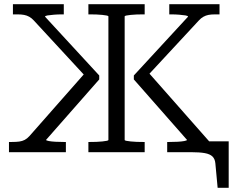

<svg xmlns="http://www.w3.org/2000/svg" viewBox="-20 -730 1124 921"><path d="M782 0V-49H793Q813 -49 832 -50Q851 -51 864 -53.5Q877 -56 877 -59L622 -349V-368L882 -650Q882 -654 870 -656Q858 -658 839.5 -659.5Q821 -661 801 -661H792V-710H1033V-661H1011Q993 -661 980 -658.5Q967 -656 955.5 -649.5Q944 -643 934 -632L678 -356L680 -396L986 -49V0ZM296 0H23V-49H37Q58 -49 72.5 -51Q87 -53 98.5 -59Q110 -65 121 -77L402 -396L397 -356L142 -632Q132 -643 120.5 -649.5Q109 -656 95.5 -658.5Q82 -661 65 -661H42V-710H286V-661H277Q258 -661 239 -659.5Q220 -658 208 -656Q196 -654 196 -650L456 -368V-349L201 -59Q201 -56 214 -53.5Q227 -51 246.5 -50Q266 -49 285 -49H296ZM897 0H872V-52H1077V171H1024L1013 53Q1011 32 999 20.5Q987 9 962.5 4.5Q938 0 897 0ZM404 0V-49H413Q427 -49 442.5 -49.5Q458 -50 471 -51.5Q484 -53 492 -54.5Q500 -56 500 -59V-651Q500 -654 492 -655.5Q484 -657 471 -658.5Q458 -660 442.5 -660.5Q427 -661 413 -661H404V-710H674V-661H665Q651 -661 635.5 -660.5Q620 -660 607 -658.5Q594 -657 586 -655.5Q578 -654 578 -651V-59Q578 -56 586 -54.5Q594 -53 607 -51.5Q620 -50 635.5 -49.5Q651 -49 665 -49H674V0Z"/></svg>

Font: Roboto Serif Light
Style: Regular
Weight: 300
Designer: Greg Gazdowicz
Foundry: Commercial Type
Version: Version 1.008